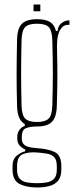

<svg xmlns="http://www.w3.org/2000/svg" viewBox="-20 -690 338 850"><path d="M143.5 140Q96.5 140 66 124Q35.5 108 35.5 60Q35.5 56 35.5 52.8Q35.5 49.5 35.5 46Q35.5 14.5 54.5 -1Q73.5 -16.5 91.5 -20V-28Q73.5 -37 65 -48.2Q56.5 -59.5 56.5 -76Q56.5 -78.5 56.5 -80.2Q56.5 -82 56.5 -84Q56.5 -103.5 67.5 -116.8Q78.5 -130 89.5 -132V-141Q72.5 -151 64.5 -170.2Q56.5 -189.5 55.5 -220Q54.5 -262.5 54 -295.2Q53.5 -328 53.5 -359.5Q53.5 -391 54 -427.5Q54.5 -464 55.5 -514Q56 -546.5 64.8 -566.5Q73.5 -586.5 92.8 -595.8Q112 -605 143.5 -605Q181 -605 201 -593Q221 -581 227.5 -553H235.5Q235.5 -573.5 251.5 -586.8Q267.5 -600 287.5 -600V-580H280.5Q259.5 -580 246 -557.2Q232.5 -534.5 232.5 -491V-468Q233.5 -430.5 233.8 -400.8Q234 -371 234 -343.8Q234 -316.5 233.2 -286.8Q232.5 -257 231.5 -220Q230.5 -188 221.8 -168.2Q213 -148.5 194 -139.2Q175 -130 143.5 -130Q113 -130 94.8 -122.5Q76.5 -115 76.5 -84V-76Q76.5 -61.5 83.8 -52.8Q91 -44 105.8 -39.8Q120.5 -35.5 143.5 -34Q193 -31 222.2 -17Q251.5 -3 251.5 46Q251.5 49.5 251.5 52.8Q251.5 56 251.5 60Q251.5 92 237.8 109.2Q224 126.5 199.5 133.2Q175 140 143.5 140ZM143.5 121Q167.5 121 187.5 117.5Q207.5 114 219.5 101.2Q231.5 88.5 231.5 61Q231.5 57 231.5 53.2Q231.5 49.5 231.5 46Q231.5 17.5 219.8 5.5Q208 -6.5 188 -9.8Q168 -13 143.5 -15Q107 -18 81.2 -7.5Q55.5 3 55.5 46Q55.5 49.5 55.5 53.2Q55.5 57 55.5 61Q55.5 88.5 67.5 101.2Q79.5 114 99.5 117.5Q119.5 121 143.5 121ZM143.5 -150Q179.5 -150 194.8 -164.5Q210 -179 211.5 -220Q212.5 -254 213.2 -290.2Q214 -326.5 214 -364Q214 -401.5 213.2 -439.2Q212.5 -477 211.5 -514Q210 -556 195.2 -570.5Q180.5 -585 143.5 -585Q107 -585 92 -570.5Q77 -556 75.5 -514Q74.5 -477 74 -439.2Q73.5 -401.5 73.5 -364Q73.5 -326.5 74 -290.2Q74.5 -254 75.5 -220Q77 -179 92.2 -164.5Q107.5 -150 143.5 -150ZM128.5 -640V-670H158.5V-640Z"/></svg>

Font: Big Shoulders Thin
Style: Regular
Weight: 100
Designer: Patric King
Foundry: XO Type Co
Version: Version 2.002